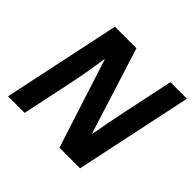

<svg xmlns="http://www.w3.org/2000/svg" viewBox="-169 -906 1099 1099"><g transform="rotate(45 380.0 -357.0)"><path d="M608.9 0H441.9L268.1 -540H265.1L263.2 -524.4Q247.6 -418.9 231 -335.9L160.2 0H25.9L176.8 -713.9H351.1L517.1 -188H519Q524.9 -225.1 538.1 -293.9Q551.3 -362.8 626 -713.9H759.8Z"/></g></svg>

Font: Zoram GWebM
Style: Bold Italic
Weight: 700
Italic angle: -12°
Foundry: Ascender Corporation
Version: Version 1.000